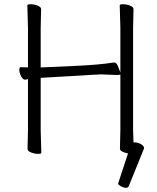

<svg xmlns="http://www.w3.org/2000/svg" viewBox="-20 -720 741 906"><path d="M112 -347Q103 -344 99 -344H98Q88 -344 79.5 -360.5Q71 -377 71 -390Q71 -403 77 -403H78L112 -402V-589L109 -695Q109 -700 125 -700Q141 -700 157.5 -693.5Q174 -687 174 -677L172 -588V-402H177Q178 -402 199.5 -403Q221 -404 334.5 -409Q448 -414 516 -425H519Q531 -425 538 -404L548 -378V-589L545 -695Q545 -700 561 -700Q577 -700 593.5 -693.5Q610 -687 610 -677L608 -588V-106L610 -48H615Q631 -48 645.5 -39.5Q660 -31 660 -21Q660 -19 659 -18L587 160Q585 166 574 166Q563 166 550.5 159Q538 152 538 148V144L584 4Q546 -4 546 -18L548 -107V-368L536 -366L457 -369L434 -368L415 -367Q397 -366 368 -364Q339 -362 306.5 -360.5Q274 -359 229.5 -356Q185 -353 177 -353H172V-105L175 1Q175 6 159.5 6Q144 6 127 -0.5Q110 -7 110 -17L112 -106Z"/></svg>

Font: ToneOZ-Pinyin-WenKai-Light
Style: Light
Weight: 300
Designer: Fontworks Inc.
Foundry: ToneOZ
Version: Version 0.240331